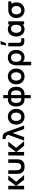

<svg xmlns="http://www.w3.org/2000/svg" viewBox="2711 -3553 1082 6544"><g transform="rotate(-90 3252.0 -281.0)"><path d="M69.2 0 70 -540H192V-280L389.5 -540H540L330.5 -270L558 0H398.5L192 -260V0Z M598 -246.8V-540H720V-279.8Q720 -233 728.5 -194.7Q736.9 -156.3 765 -127.2Q793 -98.2 846.2 -98.2Q899.3 -98.2 927.4 -127.2Q955.4 -156.3 963.9 -194.7Q972.3 -233 972.3 -279.8V-540H1094.3V-246.8Q1094.3 -177.3 1078.5 -122.2Q1062.7 -67.1 1008 -25.9Q953.3 15.3 846.2 15.3Q739 15.3 684.3 -25.9Q629.7 -67.1 613.8 -122.2Q598 -177.3 598 -246.8Z M1223.7 0 1224.5 -540H1346.5V-280L1544 -540H1694.5L1485 -270L1712.5 0H1553L1346.5 -260V0Z M1928.5 -540Q1926.2 -545.8 1923.8 -551.2Q1921.4 -556.6 1919.2 -561.8Q1907.1 -587.4 1893.2 -601.7Q1879.4 -616 1859.5 -622.8Q1839.7 -629.5 1809.2 -629.5H1783.3V-735H1820.8Q1870.4 -735 1901.7 -727.7Q1938.8 -719.1 1964.4 -696.1Q1990 -673.1 2006.8 -641.8Q2023.7 -610.4 2041 -563.7Q2043 -558.1 2045.2 -552Q2047.4 -546 2049.5 -540L2245.5 0H2124.7L1989 -391.5L1853.2 0H1732.5Z M2544.2 15Q2464 15 2403.1 -21.2Q2342.2 -57.4 2308.8 -122.2Q2275.5 -186.9 2275.5 -270.2Q2275.5 -353.9 2309.3 -418.6Q2343.2 -483.2 2404.3 -519.1Q2465.5 -555 2544.2 -555Q2624.4 -555 2685.5 -518.8Q2746.7 -482.7 2780.2 -417.8Q2813.7 -353 2813.7 -270.2Q2813.7 -186.7 2779.9 -122Q2746.2 -57.2 2685 -21.1Q2623.8 15 2544.2 15ZM2544.2 -97.8Q2590.7 -97.8 2622.6 -119.3Q2654.5 -140.8 2670.3 -179.8Q2686.2 -218.8 2686.2 -270.2Q2686.2 -350.2 2649.7 -396.2Q2613.2 -442.2 2544.2 -442.2Q2496.8 -442.2 2465.2 -420.8Q2433.8 -399.5 2418.4 -360.9Q2403 -322.2 2403 -270.2Q2403 -217 2419.1 -178.2Q2435.2 -139.5 2466.8 -118.7Q2498.2 -97.8 2544.2 -97.8Z M3176.5 9.3Q3097.5 21.8 3032.8 -7.8Q2968 -37.4 2930.8 -105Q2893.5 -172.6 2893.5 -269.8Q2893.5 -367.1 2930.8 -434.8Q2968 -502.4 3032.8 -532.1Q3097.5 -561.8 3176.5 -549.3V-711.5H3283.5V-549.3Q3362.5 -561.8 3427.2 -532.1Q3492 -502.4 3529.2 -434.8Q3566.5 -367.1 3566.5 -269.8Q3566.5 -172.6 3529.2 -105Q3492 -37.4 3427.2 -7.8Q3362.5 21.8 3283.5 9.3V225H3176.5ZM3176.5 -440.7Q3123.5 -449.3 3087.5 -431Q3051.5 -412.6 3033.8 -371.6Q3016 -330.6 3016 -269.8Q3016 -209.9 3034.6 -168.6Q3053.2 -127.2 3089.4 -108.8Q3125.6 -90.2 3176.5 -98.5ZM3283.5 -98.5Q3334.8 -90.2 3370.8 -108.3Q3406.8 -126.4 3425.4 -167.5Q3444 -208.7 3444 -269.8Q3444 -331.4 3426.2 -372.6Q3408.5 -413.8 3372.5 -431.6Q3336.5 -449.3 3283.5 -440.7Z M3918.7 15Q3838.5 15 3777.6 -21.2Q3716.7 -57.4 3683.3 -122.2Q3650 -186.9 3650 -270.2Q3650 -353.9 3683.8 -418.6Q3717.7 -483.2 3778.8 -519.1Q3840 -555 3918.7 -555Q3998.9 -555 4060 -518.8Q4121.2 -482.7 4154.7 -417.8Q4188.2 -353 4188.2 -270.2Q4188.2 -186.7 4154.4 -122Q4120.7 -57.2 4059.5 -21.1Q3998.3 15 3918.7 15ZM3918.7 -97.8Q3965.2 -97.8 3997.1 -119.3Q4029 -140.8 4044.8 -179.8Q4060.7 -218.8 4060.7 -270.2Q4060.7 -350.2 4024.2 -396.2Q3987.7 -442.2 3918.7 -442.2Q3871.2 -442.2 3839.8 -420.8Q3808.2 -399.5 3792.9 -360.9Q3777.5 -322.2 3777.5 -270.2Q3777.5 -217 3793.6 -178.2Q3809.8 -139.5 3841.2 -118.7Q3872.8 -97.8 3918.7 -97.8Z M4297.2 -231.8Q4297.2 -266.4 4298.3 -290Q4299.4 -313.6 4303.3 -336.2Q4314.1 -401.5 4348.1 -450.9Q4382.1 -500.2 4436.8 -527.6Q4491.6 -555 4562 -555Q4643.6 -555 4702.5 -518.6Q4761.5 -482.2 4792.4 -417.9Q4823.3 -353.7 4823.3 -271.8Q4823.3 -189.8 4792.8 -124.5Q4762.2 -59.1 4705.7 -22Q4649.2 15 4574.7 15Q4527.2 15 4486.2 -0.7Q4445.3 -16.4 4418.3 -43.8V240H4297.2ZM4559.2 -92.8Q4606 -92.8 4638.1 -115.2Q4670.2 -137.5 4686.4 -177.5Q4702.5 -217.6 4702.5 -271Q4702.5 -324.8 4686.5 -364.4Q4670.5 -403.9 4638.4 -425.5Q4606.2 -447.2 4559.2 -447.2Q4511.4 -447.2 4479.7 -425.2Q4448 -403.3 4432.8 -363.7Q4417.5 -324 4417.5 -270.3Q4417.5 -215.8 4433.4 -176Q4449.2 -136.2 4481 -114.5Q4512.7 -92.8 4559.2 -92.8Z M5013.1 -802.5 4974.7 -617.5H5051L5128.2 -802.5ZM5075.1 4.2Q5039.8 -2 5013 -16.9Q4986.2 -31.8 4966.4 -63.8Q4955.2 -82.2 4950.1 -101.4Q4945 -120.6 4944 -140Q4943.1 -159.3 4943.5 -193.5Q4943.9 -200.1 4943.9 -206.9Q4943.9 -213.7 4943.9 -220.7V-540H5064.2V-227.3V-210.9Q5063.8 -178.5 5065.5 -160.9Q5067.2 -143.2 5075.2 -130.2Q5084.6 -114.6 5099.8 -106.6Q5115.1 -98.6 5134.2 -96.8Q5174.2 -93.5 5222.6 -100.8V0Q5194 8 5149.9 8.6Q5105.8 9.2 5075.1 4.2Z M5528.2 15Q5453.2 15 5396.7 -22.2Q5340.2 -59.4 5309.6 -124.2Q5279 -188.9 5279 -270Q5279 -351.9 5310 -416.8Q5341 -481.8 5398.4 -518.4Q5455.8 -555 5531.7 -555Q5571.2 -555 5604.9 -543.9Q5638.6 -532.8 5664.9 -511.8Q5691.2 -490.7 5709.3 -460.8L5691 -435.5V-540H5797.5V0H5691V-105.7L5709.3 -80.3Q5691.2 -50.8 5664 -29.2Q5636.8 -7.7 5602.2 3.7Q5567.7 15 5528.2 15ZM5546.5 -92.8Q5592.2 -92.8 5621.7 -115Q5651.2 -137.1 5665.2 -176.7Q5679.3 -216.3 5679.3 -270.2Q5679.3 -324.2 5665.5 -363.7Q5651.6 -403.2 5622.3 -425.2Q5593 -447.2 5548.2 -447.2Q5504 -447.2 5472.1 -425.5Q5440.2 -403.9 5423.3 -363.8Q5406.5 -323.6 5406.5 -269.3Q5406.5 -218.8 5421.6 -179Q5436.7 -139.2 5468.2 -116Q5499.7 -92.8 5546.5 -92.8Z M6176.2 15Q6097.5 15 6036.3 -21.5Q5975.1 -58 5941.3 -121.6Q5907.5 -185.2 5907.5 -263Q5907.5 -330 5932.1 -385.8Q5956.7 -441.7 6001.9 -479.6Q6047.2 -517.6 6107.8 -532Q6131.3 -537.3 6162.3 -538.7Q6193.3 -540 6249.5 -540H6475.7V-433H6337.7L6365.5 -465.3Q6401.5 -429.9 6423.6 -376.8Q6445.7 -323.7 6445.7 -263Q6445.7 -184.8 6411.7 -121.4Q6377.7 -58 6316.2 -21.5Q6254.8 15 6176.2 15ZM6176.2 -97.8Q6221.9 -97.8 6253.9 -119.2Q6285.8 -140.5 6302 -177.7Q6318.2 -214.9 6318.2 -263Q6318.2 -310.5 6302 -347.6Q6285.8 -384.8 6253.7 -405.9Q6221.5 -427.1 6176.2 -427.2Q6129.5 -427.2 6097.8 -405.6Q6066 -383.9 6050.5 -346.7Q6035 -309.4 6035 -263Q6035 -213.6 6051.3 -176.4Q6067.6 -139.2 6099.3 -118.5Q6131.1 -97.8 6176.2 -97.8Z"/></g></svg>

Font: Hauora
Style: Regular
Weight: 400
Designer: Wayne Shih
Foundry: WCYS
Version: Version 1.001